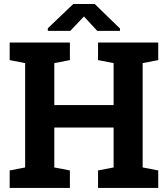

<svg xmlns="http://www.w3.org/2000/svg" viewBox="-20 -919 821 939"><path d="M27.3 0V-85.4L103 -100.1V-610.4L27.3 -625V-710.9H321.8V-625L245.6 -610.4V-405.3H535.6V-610.4L459.5 -625V-710.9H753.9V-625L677.7 -610.4V-100.1L753.9 -85.4V0H459.5V-85.4L535.6 -100.1V-295.4H245.6V-100.1L321.8 -85.4V0ZM213.9 -768.1V-780.8L338.4 -899.4H443.4L566.9 -779.3V-768.1H455.6L390.6 -838.4L323.7 -768.1Z"/></svg>

Font: Robotiche
Style: Bold
Weight: 700
Designer: Google
Version: Version 2.001